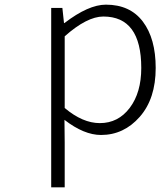

<svg xmlns="http://www.w3.org/2000/svg" viewBox="-20 -567 689 825"><path d="M200 238V-533H248L255 -468H257Q360 -547 435 -547Q539 -547 594 -474Q649 -401 649 -275Q649 -143 580.5 -65Q512 13 414 13Q341 13 257 -52L258 46V238ZM409 -38Q488 -38 537.5 -103.5Q587 -169 587 -275Q587 -496 424 -496Q354 -496 258 -411V-103Q335 -38 409 -38Z"/></svg>

Font: NotoSansHansLight
Style: Regular
Weight: 300
Designer: Ryoko NISHIZUKA  (kana & ideographs); Paul D. Hunt (Latin, Greek & Cyrillic); Wenlong ZHANG  (bopomofo); Sandoll Communi
Foundry: Adobe Systems Incorporated
Version: Version 1.00;December 8, 2021;FontCreator 13.0.0.2675 64-bit